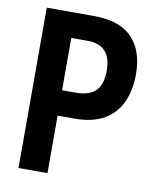

<svg xmlns="http://www.w3.org/2000/svg" viewBox="-81 -778 692 842"><g transform="rotate(10 265.0 -357.0)"><path d="M59 0V-714H268Q384 -714 439.5 -656.5Q495 -599 495 -493Q495 -426 472 -372.5Q449 -319 397.5 -287.5Q346 -256 262 -256H188V0ZM248 -369Q309 -369 337.5 -397.5Q366 -426 366 -488Q366 -602 260 -602H188V-369Z"/></g></svg>

Font: Noto Sans Mono Condensed
Style: Bold
Weight: 700
Width: 3
Designer: Monotype Design Team
Foundry: Monotype Imaging Inc.
Version: Version 2.014